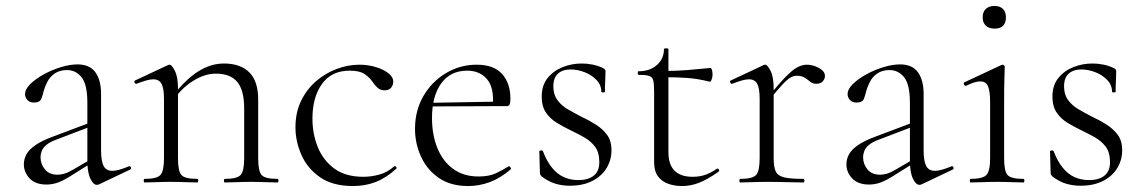

<svg xmlns="http://www.w3.org/2000/svg" viewBox="-20 -612 3831 644"><path d="M313 6Q309 8 305 8Q293 8 283 -13Q273 -34 273 -74V-267Q273 -329 253.5 -353Q234 -377 205 -377Q180 -377 163.5 -365.5Q147 -354 138.5 -337Q130 -320 126 -305Q124 -295 119 -281.5Q114 -268 94 -268Q79 -268 71.5 -277Q64 -286 64 -296Q64 -313 82 -330.5Q100 -348 127.5 -363Q155 -378 185 -387Q215 -396 240 -396Q281 -396 300 -369.5Q319 -343 319 -297V-108Q319 -72 327.5 -55.5Q336 -39 357 -39Q376 -39 412 -54Q417 -56 419 -50.5Q421 -45 416 -43ZM136 7Q99 7 79.5 -13.5Q60 -34 60 -61Q60 -78 68.5 -94Q77 -110 98.5 -125Q120 -140 158 -154L283 -201L285 -188L167 -143Q146 -135 135 -125.5Q124 -116 120 -105.5Q116 -95 116 -84Q116 -62 130.5 -44Q145 -26 173 -26Q184 -26 196 -29.5Q208 -33 225 -43L292 -82L294 -70L219 -23Q194 -7 175 0Q156 7 136 7Z M734 0Q731 0 731 -6Q731 -12 734 -12Q775 -12 787 -25Q799 -38 799 -81V-248Q799 -309 776 -337Q753 -365 704 -365Q666 -365 626.5 -340Q587 -315 558 -271L554 -283Q601 -345 644 -372Q687 -399 731 -399Q786 -399 816 -369.5Q846 -340 846 -278V-81Q846 -38 857.5 -25Q869 -12 911 -12Q914 -12 914 -6Q914 0 911 0Q894 0 871 -1Q848 -2 823 -2Q798 -2 774.5 -1Q751 0 734 0ZM465 0Q462 0 462 -6Q462 -12 465 -12Q506 -12 518 -25Q530 -38 530 -81V-281Q530 -315 522 -330.5Q514 -346 494 -346Q484 -346 470 -342Q456 -338 438 -331Q434 -330 431.5 -335Q429 -340 433 -342L544 -394Q546 -395 549 -395Q556 -395 566.5 -374.5Q577 -354 577 -315V-81Q577 -38 588.5 -25Q600 -12 642 -12Q645 -12 645 -6Q645 0 642 0Q625 0 602 -1Q579 -2 554 -2Q529 -2 505.5 -1Q482 0 465 0Z M1164 12Q1096 12 1053.5 -17.5Q1011 -47 991 -92.5Q971 -138 971 -185Q971 -235 990 -274Q1009 -313 1040.5 -340Q1072 -367 1110 -381Q1148 -395 1185 -395Q1213 -395 1239 -387.5Q1265 -380 1282 -367Q1299 -354 1299 -338Q1299 -326 1291.5 -317.5Q1284 -309 1270 -309Q1256 -309 1246 -318Q1236 -327 1230 -337Q1218 -354 1201.5 -364.5Q1185 -375 1153 -375Q1092 -375 1060 -330.5Q1028 -286 1028 -214Q1028 -163 1046 -118.5Q1064 -74 1101.5 -46.5Q1139 -19 1199 -19Q1225 -19 1252.5 -26.5Q1280 -34 1302 -54Q1305 -56 1308.5 -52Q1312 -48 1309 -46Q1275 -15 1240 -1.5Q1205 12 1164 12Z M1550 12Q1491 12 1451.5 -15.5Q1412 -43 1392 -87Q1372 -131 1372 -180Q1372 -241 1400 -289.5Q1428 -338 1475.5 -366.5Q1523 -395 1579 -395Q1636 -395 1664 -364Q1692 -333 1692 -281Q1692 -268 1689.5 -262Q1687 -256 1680 -256H1633Q1638 -318 1613.5 -346.5Q1589 -375 1547 -375Q1491 -375 1460 -332.5Q1429 -290 1429 -216Q1429 -160 1447 -115.5Q1465 -71 1500 -45.5Q1535 -20 1585 -20Q1620 -20 1642.5 -30.5Q1665 -41 1686 -54Q1688 -56 1691.5 -51.5Q1695 -47 1693 -44Q1658 -14 1622.5 -1Q1587 12 1550 12ZM1416 -255 1415 -267 1643 -271V-256Z M1836 -322Q1836 -295 1849.5 -276.5Q1863 -258 1884.5 -245.5Q1906 -233 1929 -221Q1955 -209 1978 -194.5Q2001 -180 2016 -160Q2031 -140 2031 -108Q2031 -76 2015 -49Q1999 -22 1967.5 -5.5Q1936 11 1891 11Q1867 11 1844 4.5Q1821 -2 1797 -20Q1795 -22 1793 -25Q1791 -28 1791 -32L1789 -104Q1789 -107 1794.5 -107.5Q1800 -108 1801 -105Q1814 -71 1831.5 -49.5Q1849 -28 1871 -18Q1893 -8 1920 -8Q1955 -8 1973.5 -24.5Q1992 -41 1990 -74Q1989 -103 1975 -121Q1961 -139 1940 -151Q1919 -163 1896 -174Q1871 -186 1848.5 -199.5Q1826 -213 1811.5 -234Q1797 -255 1797 -288Q1797 -326 1817 -350.5Q1837 -375 1867.5 -387Q1898 -399 1931 -399Q1949 -399 1967 -395.5Q1985 -392 2002 -384Q2011 -380 2011 -373Q2011 -358 2010 -341Q2009 -324 2009 -304Q2009 -302 2003 -302Q1997 -302 1997 -304Q1997 -327 1980.5 -344Q1964 -361 1940.5 -370Q1917 -379 1894 -379Q1867 -379 1851.5 -365Q1836 -351 1836 -322Z M2267 12Q2243 12 2221.5 4.5Q2200 -3 2187 -20.5Q2174 -38 2174 -68V-306Q2174 -331 2171 -342.5Q2168 -354 2157 -357.5Q2146 -361 2122 -361Q2119 -361 2119 -367Q2119 -373 2122 -373Q2160 -373 2183.5 -394Q2207 -415 2207 -447Q2207 -450 2214.5 -450Q2222 -450 2222 -447V-102Q2222 -60 2242.5 -39.5Q2263 -19 2303 -19Q2330 -19 2350.5 -27.5Q2371 -36 2384 -46Q2388 -48 2391 -43.5Q2394 -39 2390 -36Q2353 -10 2325 1Q2297 12 2267 12ZM2360 -338Q2321 -348 2285.5 -350.5Q2250 -353 2210 -353V-374Q2249 -374 2285.5 -377Q2322 -380 2363 -384Q2366 -384 2368 -377.5Q2370 -371 2370 -361Q2370 -354 2367 -345.5Q2364 -337 2360 -338Z M2556 -271 2552 -281Q2589 -327 2612.5 -351.5Q2636 -376 2653 -385.5Q2670 -395 2686 -395Q2707 -395 2727 -384Q2747 -373 2747 -357Q2747 -347 2739.5 -339Q2732 -331 2718 -331Q2706 -331 2697.5 -338Q2689 -345 2679 -351.5Q2669 -358 2652 -358Q2643 -358 2632.5 -352.5Q2622 -347 2604.5 -328.5Q2587 -310 2556 -271ZM2463 0Q2460 0 2460 -6Q2460 -12 2463 -12Q2504 -12 2516 -25Q2528 -38 2528 -81V-281Q2528 -315 2520 -330.5Q2512 -346 2492 -346Q2482 -346 2468 -342Q2454 -338 2436 -331Q2432 -330 2429.5 -335Q2427 -340 2431 -342L2542 -394Q2544 -395 2547 -395Q2554 -395 2564.5 -374.5Q2575 -354 2575 -315V-81Q2575 -52 2582 -37Q2589 -22 2610.5 -17Q2632 -12 2675 -12Q2678 -12 2678 -6Q2678 0 2675 0Q2651 0 2619 -1Q2587 -2 2552 -2Q2527 -2 2503.5 -1Q2480 0 2463 0Z M3072 6Q3068 8 3064 8Q3052 8 3042 -13Q3032 -34 3032 -74V-267Q3032 -329 3012.5 -353Q2993 -377 2964 -377Q2939 -377 2922.5 -365.5Q2906 -354 2897.5 -337Q2889 -320 2885 -305Q2883 -295 2878 -281.5Q2873 -268 2853 -268Q2838 -268 2830.5 -277Q2823 -286 2823 -296Q2823 -313 2841 -330.5Q2859 -348 2886.5 -363Q2914 -378 2944 -387Q2974 -396 2999 -396Q3040 -396 3059 -369.5Q3078 -343 3078 -297V-108Q3078 -72 3086.5 -55.5Q3095 -39 3116 -39Q3135 -39 3171 -54Q3176 -56 3178 -50.5Q3180 -45 3175 -43ZM2895 7Q2858 7 2838.5 -13.5Q2819 -34 2819 -61Q2819 -78 2827.5 -94Q2836 -110 2857.5 -125Q2879 -140 2917 -154L3042 -201L3044 -188L2926 -143Q2905 -135 2894 -125.5Q2883 -116 2879 -105.5Q2875 -95 2875 -84Q2875 -62 2889.5 -44Q2904 -26 2932 -26Q2943 -26 2955 -29.5Q2967 -33 2984 -43L3051 -82L3053 -70L2978 -23Q2953 -7 2934 0Q2915 7 2895 7Z M3235 0Q3233 0 3233 -6Q3233 -12 3235 -12Q3276 -12 3288.5 -25Q3301 -38 3301 -81V-270Q3301 -306 3294 -322.5Q3287 -339 3268 -339Q3259 -339 3247.5 -335.5Q3236 -332 3220 -324Q3216 -323 3213.5 -328.5Q3211 -334 3215 -336L3339 -394Q3342 -395 3343 -395Q3345 -395 3347.5 -393Q3350 -391 3350 -388Q3350 -381 3349 -349.5Q3348 -318 3348 -271V-81Q3348 -38 3359.5 -25Q3371 -12 3413 -12Q3416 -12 3416 -6Q3416 0 3413 0Q3396 0 3373 -1Q3350 -2 3324 -2Q3299 -2 3276 -1Q3253 0 3235 0ZM3316 -516Q3297 -516 3286.5 -526Q3276 -536 3276 -554Q3276 -572 3286.5 -582Q3297 -592 3316 -592Q3334 -592 3344 -582Q3354 -572 3354 -554Q3354 -516 3316 -516Z M3549 -322Q3549 -295 3562.5 -276.5Q3576 -258 3597.5 -245.5Q3619 -233 3642 -221Q3668 -209 3691 -194.5Q3714 -180 3729 -160Q3744 -140 3744 -108Q3744 -76 3728 -49Q3712 -22 3680.5 -5.5Q3649 11 3604 11Q3580 11 3557 4.5Q3534 -2 3510 -20Q3508 -22 3506 -25Q3504 -28 3504 -32L3502 -104Q3502 -107 3507.5 -107.5Q3513 -108 3514 -105Q3527 -71 3544.5 -49.5Q3562 -28 3584 -18Q3606 -8 3633 -8Q3668 -8 3686.5 -24.5Q3705 -41 3703 -74Q3702 -103 3688 -121Q3674 -139 3653 -151Q3632 -163 3609 -174Q3584 -186 3561.5 -199.5Q3539 -213 3524.5 -234Q3510 -255 3510 -288Q3510 -326 3530 -350.5Q3550 -375 3580.5 -387Q3611 -399 3644 -399Q3662 -399 3680 -395.5Q3698 -392 3715 -384Q3724 -380 3724 -373Q3724 -358 3723 -341Q3722 -324 3722 -304Q3722 -302 3716 -302Q3710 -302 3710 -304Q3710 -327 3693.5 -344Q3677 -361 3653.5 -370Q3630 -379 3607 -379Q3580 -379 3564.5 -365Q3549 -351 3549 -322Z"/></svg>

Font: Cormorant Garamond Light Light
Style: Regular
Weight: 300
Version: Version 4.001